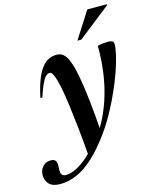

<svg xmlns="http://www.w3.org/2000/svg" viewBox="-221 -808 905 1137"><g transform="rotate(-15 232.0 -239.0)"><path d="M34.5 -283.5H22.5Q36 -346.5 52.2 -389.2Q68.5 -432 88 -457.5Q107.5 -483 130.5 -494.5Q153.5 -506 180 -506Q198 -506 211.8 -498.8Q225.5 -491.5 237 -474Q248.5 -456.5 258.5 -426.5Q269 -396.5 279.8 -337.2Q290.5 -278 300.5 -190.2Q310.5 -102.5 318 14.5L210.5 127.5Q202 25.5 193.8 -52.2Q185.5 -130 178 -186.8Q170.5 -243.5 163.8 -282.2Q157 -321 150.5 -344.5Q143 -373 136.8 -387.8Q130.5 -402.5 125 -407.8Q119.5 -413 113 -413Q102 -413 90.5 -402.8Q79 -392.5 65.5 -364.5Q52 -336.5 34.5 -283.5ZM263 43 277.5 37Q315.5 -14 344.2 -72.8Q373 -131.5 392.5 -197.8Q412 -264 421.8 -338Q431.5 -412 431 -494Q447 -498 463.8 -499.8Q480.5 -501.5 496 -501.5Q514 -501.5 522 -496Q530 -490.5 530 -479Q530 -452 519.8 -408.8Q509.5 -365.5 490.8 -312.2Q472 -259 446.2 -201.5Q420.5 -144 389.5 -87.8Q358.5 -31.5 323.5 17Q265.5 97.5 212 146.5Q158.5 195.5 107.2 217.5Q56 239.5 6 239.5Q-40 239.5 -61.5 217.8Q-83 196 -83 162Q-83 132 -64.5 110.5Q-46 89 -15 89Q8 89 15.8 102.2Q23.5 115.5 21 145.5Q18.5 175.5 26.5 186Q34.5 196.5 51.5 196.5Q79.5 196.5 115 179.2Q150.5 162 189 127.8Q227.5 93.5 263 43ZM322 -554.5 426.5 -718H546.5L545.5 -711.5L346 -554.5Z"/></g></svg>

Font: Newsreader 60pt SemiBold
Style: Italic
Weight: 600
Italic angle: -17°
Designer: Hugues Gentile
Foundry: Production Type
Version: Version 1.003